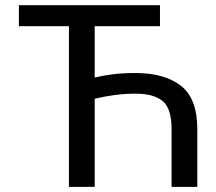

<svg xmlns="http://www.w3.org/2000/svg" viewBox="-20 -732 847 752"><path d="M752.8 0H652V-225.9Q652 -307.9 616.8 -336.5Q581.7 -365.1 511.4 -365.1Q468 -365.1 428.3 -359.7Q388.5 -354.4 350.9 -345.2V0H250V-629.3H54V-711.6H606.5V-629.3H350.9V-428.3Q384.9 -436.4 422.8 -441.2Q460.6 -446 511.4 -446Q624.3 -446 688.6 -396.1Q752.8 -346.2 752.8 -225.9Z"/></svg>

Font: Interface
Style: Regular
Weight: 400
Designer: Rasmus Andersson
Foundry: rsms
Version: Version 1.8